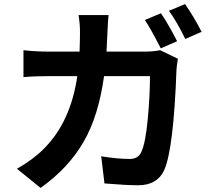

<svg xmlns="http://www.w3.org/2000/svg" viewBox="-20 -866 1040 941"><path d="M769 -801Q805 -748 848 -664L768 -629Q716 -730 690 -768ZM887 -846Q932 -781 968 -710L888 -675Q848 -758 808 -813ZM512 -792Q509 -765 506.5 -704.5Q504 -644 502 -613H690Q731 -613 765 -620L852 -578Q845 -538 845 -525Q831 -141 786 -35Q752 42 657 42Q600 42 492 33L476 -100Q556 -87 616 -87Q658 -87 673 -122Q693 -165 704 -280.5Q715 -396 715 -493H490Q463 -297 389 -169.5Q315 -42 179 55L63 -39Q140 -82 194 -136Q326 -267 359 -493H227Q149 -493 95 -488V-620Q154 -613 227 -613H370Q372 -669 372 -709.5Q372 -750 365 -792Z"/></svg>

Font: Swei Fan Sans CJK TC
Style: Bold
Weight: 700
Version: Version 2.130